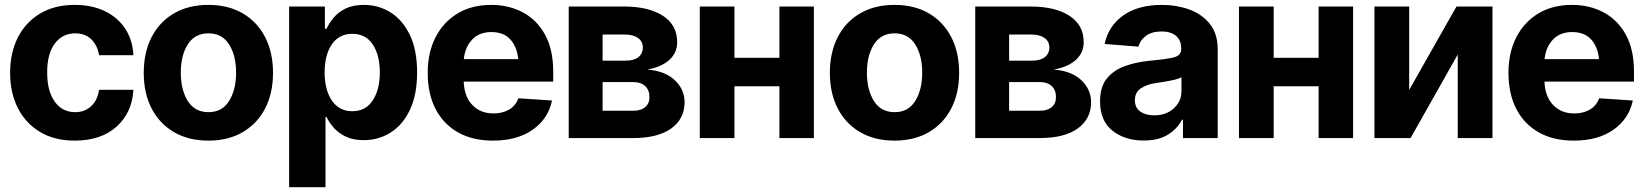

<svg xmlns="http://www.w3.org/2000/svg" viewBox="-20 -573 6823 797"><path d="M290 10.7Q206.5 10.7 146.5 -25.1Q86.4 -61 54.2 -124.3Q22 -187.5 22 -270.5Q22 -354.5 54.4 -418Q86.9 -481.4 147 -517.1Q207 -552.7 290 -552.7Q361.3 -552.7 415 -526.9Q468.8 -501 499.8 -453.9Q530.8 -406.7 533.7 -343.8H391.1Q384.8 -384.3 359.4 -409.4Q334 -434.6 292 -434.6Q239.3 -434.6 207.5 -392.3Q175.8 -350.1 175.8 -272.5Q175.8 -194.3 207.3 -150.9Q238.8 -107.4 292 -107.4Q331.1 -107.4 357.9 -131.8Q384.8 -156.2 391.1 -200.2H533.7Q528.8 -106 464.1 -47.6Q399.4 10.7 290 10.7Z M844.7 10.7Q762.2 10.7 701.9 -24.7Q641.6 -60.1 609.1 -123.3Q576.7 -186.5 576.7 -270.5Q576.7 -355 609.1 -418.5Q641.6 -481.9 701.9 -517.3Q762.2 -552.7 844.7 -552.7Q927.7 -552.7 988 -517.3Q1048.3 -481.9 1080.8 -418.5Q1113.3 -355 1113.3 -270.5Q1113.3 -186.5 1080.8 -123.3Q1048.3 -60.1 988 -24.7Q927.7 10.7 844.7 10.7ZM845.7 -107.4Q901.9 -107.4 930.9 -153.8Q960 -200.2 960 -271.5Q960 -342.8 930.9 -388.7Q901.9 -434.6 845.7 -434.6Q788.6 -434.6 759.5 -388.7Q730.5 -342.8 730.5 -271.5Q730.5 -200.2 759.5 -153.8Q788.6 -107.4 845.7 -107.4Z M1180.2 204.1V-545.9H1328.6V-453.6H1335.4Q1345.7 -476.1 1364.5 -499Q1383.3 -522 1414.3 -537.4Q1445.3 -552.7 1490.7 -552.7Q1550.8 -552.7 1600.8 -521.7Q1650.9 -490.7 1681.2 -428.2Q1711.4 -365.7 1711.4 -272Q1711.4 -180.7 1682.1 -118.2Q1652.8 -55.7 1602.5 -23.4Q1552.2 8.8 1490.2 8.8Q1446.3 8.8 1415.5 -5.9Q1384.8 -20.5 1365.5 -42.7Q1346.2 -64.9 1335.4 -87.4H1331.1V204.1ZM1442.4 -111.3Q1498 -111.3 1527.3 -156.2Q1556.6 -201.2 1556.6 -272.5Q1556.6 -343.8 1527.6 -388.2Q1498.5 -432.6 1442.4 -432.6Q1387.7 -432.6 1357.7 -389.2Q1327.6 -345.7 1327.6 -272.5Q1327.6 -199.7 1357.7 -155.5Q1387.7 -111.3 1442.4 -111.3Z M2026.4 10.7Q1941.9 10.7 1881.3 -23.4Q1820.8 -57.6 1788.1 -120.6Q1755.4 -183.6 1755.4 -270.5Q1755.4 -354.5 1787.8 -418Q1820.3 -481.4 1879.4 -517.1Q1938.5 -552.7 2019 -552.7Q2091.3 -552.7 2149.7 -522Q2208 -491.2 2242.2 -429.7Q2276.4 -368.2 2276.4 -275.4V-234.4H1904.8Q1907.2 -171.9 1940.9 -137Q1974.6 -102.1 2028.3 -102.1Q2066.4 -102.1 2093.5 -118.2Q2120.6 -134.3 2131.8 -165L2271.5 -155.8Q2255.9 -80.1 2191.4 -34.7Q2127 10.7 2026.4 10.7ZM2020 -439.9Q1969.2 -439.9 1939.7 -408.4Q1910.2 -377 1905.3 -327.6H2131.3Q2126 -379.4 2098.1 -409.7Q2070.3 -439.9 2020 -439.9Z M2340.8 0V-545.9H2572.8Q2673.8 -545.4 2732.4 -507.1Q2791 -468.8 2791 -397.9Q2791 -353.5 2758.1 -324Q2725.1 -294.4 2666.5 -284.2Q2739.7 -278.8 2780.5 -240.7Q2821.3 -202.6 2821.8 -148.9Q2821.3 -79.1 2766.1 -39.6Q2710.9 0 2608.9 0ZM2481.4 -321.3H2576.2Q2609.9 -320.8 2629.2 -335.4Q2648.4 -350.1 2648.4 -376Q2648.4 -401.4 2628.2 -415.5Q2607.9 -429.7 2572.8 -429.7H2481.4ZM2481.4 -113.3H2608.9Q2640.1 -113.3 2658.2 -128.4Q2676.3 -143.6 2675.8 -169.9Q2676.3 -198.7 2658.2 -215.6Q2640.1 -232.4 2608.9 -232.4H2481.4Z M3028.8 -545.9V-333H3215.3V-545.9H3358.4V0H3215.3V-214.8H3028.8V0H2884.8V-545.9Z M3692.9 10.7Q3610.4 10.7 3550 -24.7Q3489.7 -60.1 3457.3 -123.3Q3424.8 -186.5 3424.8 -270.5Q3424.8 -355 3457.3 -418.5Q3489.7 -481.9 3550 -517.3Q3610.4 -552.7 3692.9 -552.7Q3775.9 -552.7 3836.2 -517.3Q3896.5 -481.9 3929 -418.5Q3961.4 -355 3961.4 -270.5Q3961.4 -186.5 3929 -123.3Q3896.5 -60.1 3836.2 -24.7Q3775.9 10.7 3692.9 10.7ZM3693.8 -107.4Q3750 -107.4 3779.1 -153.8Q3808.1 -200.2 3808.1 -271.5Q3808.1 -342.8 3779.1 -388.7Q3750 -434.6 3693.8 -434.6Q3636.7 -434.6 3607.7 -388.7Q3578.6 -342.8 3578.6 -271.5Q3578.6 -200.2 3607.7 -153.8Q3636.7 -107.4 3693.8 -107.4Z M4028.3 0V-545.9H4260.3Q4361.3 -545.4 4419.9 -507.1Q4478.5 -468.8 4478.5 -397.9Q4478.5 -353.5 4445.6 -324Q4412.6 -294.4 4354 -284.2Q4427.2 -278.8 4468 -240.7Q4508.8 -202.6 4509.3 -148.9Q4508.8 -79.1 4453.6 -39.6Q4398.4 0 4296.4 0ZM4168.9 -321.3H4263.7Q4297.4 -320.8 4316.7 -335.4Q4335.9 -350.1 4335.9 -376Q4335.9 -401.4 4315.7 -415.5Q4295.4 -429.7 4260.3 -429.7H4168.9ZM4168.9 -113.3H4296.4Q4327.6 -113.3 4345.7 -128.4Q4363.8 -143.6 4363.3 -169.9Q4363.8 -198.7 4345.7 -215.6Q4327.6 -232.4 4296.4 -232.4H4168.9Z M4727.5 10.3Q4649.4 10.3 4597.9 -30.5Q4546.4 -71.3 4546.4 -152.3Q4546.4 -213.4 4575.2 -248Q4604 -282.7 4650.6 -299.1Q4697.3 -315.4 4751.5 -320.8Q4822.3 -327.1 4852.8 -335Q4883.3 -342.8 4883.3 -369.1V-371.6Q4883.3 -405.3 4862.1 -423.8Q4840.8 -442.4 4802.2 -442.4Q4761.7 -442.4 4737.3 -424.6Q4712.9 -406.7 4705.6 -379.4L4565.4 -390.6Q4581.1 -465.3 4642.8 -509Q4704.6 -552.7 4803.2 -552.7Q4863.8 -552.7 4916.5 -533.7Q4969.2 -514.6 5002 -473.9Q5034.7 -433.1 5034.7 -368.2V0H4890.6V-76.2H4886.7Q4866.7 -37.6 4827.4 -13.7Q4788.1 10.3 4727.5 10.3ZM4771 -94.2Q4820.8 -94.2 4852.5 -123.3Q4884.3 -152.3 4884.3 -194.8V-252.9Q4875 -246.6 4856.4 -242.2Q4837.9 -237.8 4816.9 -234.4Q4795.9 -231 4779.8 -228.5Q4739.3 -222.7 4715.1 -205.8Q4690.9 -189 4690.9 -157.2Q4690.9 -126 4713.4 -110.1Q4735.8 -94.2 4771 -94.2Z M5267.1 -545.9V-333H5453.6V-545.9H5596.7V0H5453.6V-214.8H5267.1V0H5123V-545.9Z M5829.6 -199.7 6025.9 -545.9H6175.3V0H6031.2V-346.7L5835.4 0H5685.5V-545.9H5829.6Z M6512.7 10.7Q6428.2 10.7 6367.7 -23.4Q6307.1 -57.6 6274.4 -120.6Q6241.7 -183.6 6241.7 -270.5Q6241.7 -354.5 6274.2 -418Q6306.6 -481.4 6365.7 -517.1Q6424.8 -552.7 6505.4 -552.7Q6577.6 -552.7 6636 -522Q6694.3 -491.2 6728.5 -429.7Q6762.7 -368.2 6762.7 -275.4V-234.4H6391.1Q6393.6 -171.9 6427.2 -137Q6460.9 -102.1 6514.6 -102.1Q6552.7 -102.1 6579.8 -118.2Q6606.9 -134.3 6618.2 -165L6757.8 -155.8Q6742.2 -80.1 6677.7 -34.7Q6613.3 10.7 6512.7 10.7ZM6506.3 -439.9Q6455.6 -439.9 6426 -408.4Q6396.5 -377 6391.6 -327.6H6617.7Q6612.3 -379.4 6584.5 -409.7Q6556.6 -439.9 6506.3 -439.9Z"/></svg>

Font: Inter Tight
Style: Bold
Weight: 700
Designer: Rasmus Andersson
Foundry: rsms
Version: Version 3.004; ttfautohint (v1.8.4.7-5d5b)